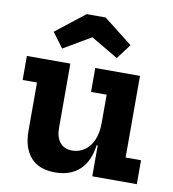

<svg xmlns="http://www.w3.org/2000/svg" viewBox="-90 -895 890 987"><g transform="rotate(10 355.0 -401.0)"><path d="M455.5 -426H374V-551H607.5V-125H688V0H455.5ZM244 -551V-214Q244 -167.5 266 -140Q288 -112.5 330.5 -112.5Q365 -112.5 393.5 -131.5Q422 -150.5 438.8 -187.8Q455.5 -225 455.5 -280L482 -161.5H450Q438 -74 389.8 -30.2Q341.5 13.5 263.5 13.5Q177.5 13.5 134.8 -36Q92 -85.5 92 -173.5V-425.5H17V-551ZM381.5 -816 532 -698 474 -620.5 332 -704 189 -620 131 -697.5 282.5 -816Z"/></g></svg>

Font: Hepta Slab ExtraLight
Style: Bold
Weight: 700
Version: Version 1.102